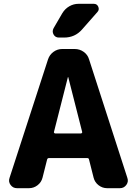

<svg xmlns="http://www.w3.org/2000/svg" viewBox="-20 -987 704 1007"><path d="M263 -295Q262 -292 264.5 -289.5Q267 -287 270 -287H404Q407 -287 409.5 -289.5Q412 -292 411 -295L338 -582Q338 -583 337 -583Q336 -583 336 -582ZM69 0Q48 0 35.5 -17Q23 -34 30 -54L232 -676Q240 -700 260.5 -715Q281 -730 306 -730H372Q398 -730 419 -715Q440 -700 447 -676L648 -54Q655 -34 642.5 -17Q630 0 609 0H542Q517 0 497 -15.5Q477 -31 471 -55L447 -150Q446 -158 437 -158H237Q229 -158 227 -150L203 -55Q197 -31 177 -15.5Q157 0 132 0ZM472 -967Q489 -967 495.5 -951.5Q502 -936 491 -924L410 -832Q373 -790 316 -790H289Q270 -790 261 -806Q252 -822 261 -839L307 -918Q321 -941 343.5 -954Q366 -967 392 -967Z"/></svg>

Font: Rounded Mplus 1c ExtraBold
Style: Regular
Weight: 800
Version: Version 1.059.20150529